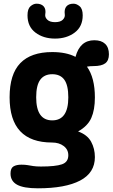

<svg xmlns="http://www.w3.org/2000/svg" viewBox="-20 -790 610 1040"><path d="M494 61Q494 146 414 188Q334 230 185 230Q108 230 72.5 210.5Q37 191 37 150Q37 121 53 111.5Q69 102 96 102Q116 102 130 104.5Q144 107 160.5 109.5Q177 112 202 112Q281 112 315.5 100Q350 88 350 51Q350 20 325 1Q300 -18 262 -18Q32 -18 32 -263Q32 -388 90 -448Q148 -508 263 -508Q339 -508 389 -482Q413 -572 491 -572Q529 -572 549.5 -552.5Q570 -533 570 -496Q570 -462 550 -447Q530 -432 486 -432Q467 -432 451 -429Q494 -369 494 -262Q494 -195 474.5 -151Q455 -107 403 -78Q453 -60 473.5 -22.5Q494 15 494 61ZM176 -263Q176 -138 263 -138Q350 -138 350 -263Q350 -328 328.5 -358Q307 -388 263 -388Q220 -388 198 -358Q176 -328 176 -263ZM331 -711Q327 -740 339.5 -755Q352 -770 378 -770Q395 -770 411.5 -756Q428 -742 428 -707Q428 -646 384.5 -613.5Q341 -581 278 -581Q215 -581 172 -613.5Q129 -646 129 -707Q129 -742 145 -756Q161 -770 178 -770Q204 -770 217 -755Q230 -740 225 -711Q223 -696 236.5 -683Q250 -670 278 -670Q307 -670 320 -683Q333 -696 331 -711Z"/></svg>

Font: Madimi One
Style: Regular
Weight: 400
Designer: Taurai Valerie Mtake, Mirko Velimirovic
Foundry: TaVaTake
Version: Version 1.000; ttfautohint (v1.8.4.7-5d5b)